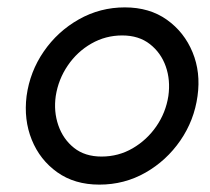

<svg xmlns="http://www.w3.org/2000/svg" viewBox="-20 -490 569 520"><path d="M52 -230Q44 -166 66 -111.5Q88 -57 135 -23.5Q182 10 249 10Q317 10 374 -22.5Q431 -55 468.5 -109.5Q506 -164 515 -230Q524 -294 501.5 -348.5Q479 -403 432 -436.5Q385 -470 318 -470Q251 -470 193.5 -437.5Q136 -405 98.5 -350.5Q61 -296 52 -230ZM131 -230Q138 -275 163.5 -312.5Q189 -350 227.5 -372Q266 -394 311 -394Q356 -394 386 -370.5Q416 -347 429 -310Q442 -273 436 -230Q429 -185 403.5 -148Q378 -111 339.5 -88.5Q301 -66 255 -66Q210 -66 180.5 -89.5Q151 -113 138 -150.5Q125 -188 131 -230Z"/></svg>

Font: Jost* 400 Book Italic
Style: Italic
Weight: 400
Italic angle: -10°
Version: Version 3.200; ttfautohint (v0.97) -l 8 -r 50 -G 200 -x 14 -